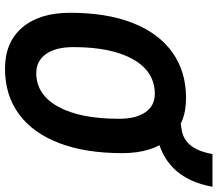

<svg xmlns="http://www.w3.org/2000/svg" viewBox="-70 -776 857 756"><g transform="rotate(90 358.0 -398.5)"><path d="M250.5 9.8Q147 9.8 88.9 -58.1Q30.8 -126 30.8 -247.1Q30.8 -390.6 70.8 -492.7Q110.8 -594.7 186.3 -648.9Q261.7 -703.1 367.2 -703.1Q469.2 -703.1 526.4 -636.7Q583.5 -570.3 583.5 -451.7Q583.5 -306.6 543.9 -203.4Q504.4 -100.1 429.9 -45.2Q355.5 9.8 250.5 9.8ZM268.1 -113.3Q353 -113.3 400.6 -199.5Q448.2 -285.6 448.2 -439.5Q448.2 -505.9 422.4 -543Q396.5 -580.1 350.1 -580.1Q263.2 -580.1 214.6 -495.4Q166 -410.6 166 -259.3Q166 -190.4 193.1 -151.9Q220.2 -113.3 268.1 -113.3ZM468.8 -580.1 462.4 -681.2 492.2 -686Q568.4 -698.2 586.9 -807.1H715.8Q681.6 -614.7 499 -585Z"/></g></svg>

Font: CaskaydiaCove NF
Style: Bold Italic
Weight: 700
Italic angle: -10°
Designer: Aaron Bell
Foundry: Saja Typeworks
Version: Version 2111.001; VTT 6.35;Nerd Fonts 3.2.1